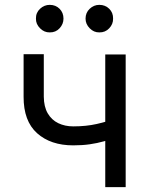

<svg xmlns="http://www.w3.org/2000/svg" viewBox="-20 -770 614 790"><path d="M497.1 -545.9V0H413.1V-545.9ZM464.8 -285.2V-207Q436.5 -196.8 408.2 -188.7Q379.9 -180.7 349.1 -176.3Q318.4 -171.9 281.2 -171.9Q188.5 -171.9 132.6 -221.9Q76.7 -272 77.1 -372.1V-546.9H160.2V-372.1Q160.6 -330.6 176.5 -303.5Q192.4 -276.4 219.7 -263.2Q247.1 -250 281.2 -250Q334.5 -250 377.7 -259.8Q420.9 -269.5 464.8 -285.2ZM184.6 -636.7Q162.1 -636.2 144.8 -653.6Q127.4 -670.9 127.9 -693.4Q127.4 -717.8 144.8 -733.9Q162.1 -750 184.6 -750Q209 -750 225.1 -733.9Q241.2 -717.8 241.2 -693.4Q241.2 -670.9 225.1 -653.6Q209 -636.2 184.6 -636.7ZM388.7 -636.7Q366.2 -636.2 349.1 -653.6Q332 -670.9 332 -693.4Q332 -717.8 349.1 -733.9Q366.2 -750 388.7 -750Q413.1 -750 429.4 -733.9Q445.8 -717.8 445.3 -693.4Q445.8 -670.9 429.4 -653.6Q413.1 -636.2 388.7 -636.7Z"/></svg>

Font: Inter V
Style: 
Weight: 400
Designer: Rasmus Andersson
Foundry: rsms
Version: Version 4.000;git-a3f224843